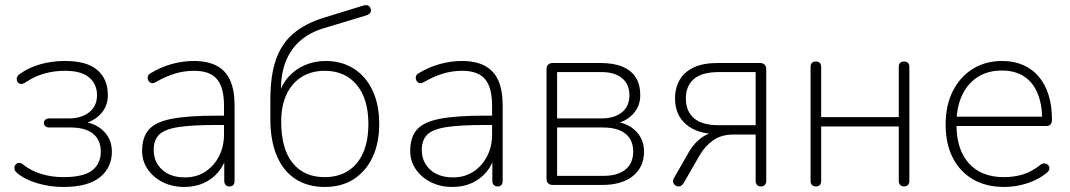

<svg xmlns="http://www.w3.org/2000/svg" viewBox="-20 -734 4246 762"><path d="M231 8Q179 8 129 -6.5Q79 -21 47 -48Q40 -54 38 -61Q36 -68 38 -74Q40 -80 45 -84Q50 -88 57.5 -87.5Q65 -87 73 -80Q105 -55 146 -43Q187 -31 231 -31Q311 -31 345.5 -57.5Q380 -84 380 -132Q380 -179 349 -203.5Q318 -228 261 -228H176Q166 -228 160 -233Q154 -238 154 -246Q154 -254 160 -259Q166 -264 176 -264H253Q303 -264 334 -288.5Q365 -313 365 -356Q365 -400 334 -426.5Q303 -453 238 -453Q194 -453 155.5 -442Q117 -431 83 -408Q71 -400 62.5 -401Q54 -402 49.5 -409Q45 -416 47 -425Q49 -434 58 -440Q94 -466 140 -479Q186 -492 238 -492Q325 -492 366.5 -456Q408 -420 408 -356Q408 -309 375 -277Q342 -245 289 -240V-252Q348 -252 386 -218.5Q424 -185 424 -132Q424 -69 376.5 -30.5Q329 8 231 8Z M711 8Q664 8 626 -11Q588 -30 566 -62.5Q544 -95 544 -135Q544 -189 570.5 -219.5Q597 -250 661.5 -262.5Q726 -275 839 -275H880V-238H841Q742 -238 687.5 -229.5Q633 -221 611.5 -199.5Q590 -178 590 -139Q590 -91 623.5 -60.5Q657 -30 714 -30Q760 -30 794.5 -52.5Q829 -75 849 -113.5Q869 -152 869 -201V-315Q869 -387 841 -420Q813 -453 751 -453Q711 -453 674.5 -442Q638 -431 598 -408Q589 -403 582.5 -404Q576 -405 572 -409.5Q568 -414 566.5 -420.5Q565 -427 567.5 -433Q570 -439 577 -443Q618 -468 662 -480Q706 -492 749 -492Q804 -492 840 -473Q876 -454 893.5 -415Q911 -376 911 -315V-16Q911 -6 906 0Q901 6 891 6Q881 6 875.5 0Q870 -6 870 -16V-121H881Q871 -81 847 -52Q823 -23 788.5 -7.5Q754 8 711 8Z M1269 8Q1202 8 1153.5 -23Q1105 -54 1079 -114.5Q1053 -175 1053 -262V-339Q1053 -435 1075.5 -498.5Q1098 -562 1145 -601.5Q1192 -641 1263 -663L1422 -712Q1433 -715 1440.5 -712Q1448 -709 1451 -700Q1454 -690 1449.5 -683.5Q1445 -677 1434 -673L1265 -622Q1208 -605 1170 -571Q1132 -537 1113.5 -488.5Q1095 -440 1095 -381V-354H1085Q1098 -399 1125.5 -429.5Q1153 -460 1191 -476Q1229 -492 1272 -492Q1337 -492 1385 -461Q1433 -430 1459 -374Q1485 -318 1485 -242Q1485 -166 1458.5 -110Q1432 -54 1384 -23Q1336 8 1269 8ZM1268 -31Q1322 -31 1361 -55.5Q1400 -80 1421 -127Q1442 -174 1442 -242Q1442 -342 1395.5 -397.5Q1349 -453 1269 -453Q1216 -453 1177 -428.5Q1138 -404 1117 -359Q1096 -314 1096 -252Q1096 -143 1141.5 -87Q1187 -31 1268 -31Z M1775 8Q1728 8 1690 -11Q1652 -30 1630 -62.5Q1608 -95 1608 -135Q1608 -189 1634.5 -219.5Q1661 -250 1725.5 -262.5Q1790 -275 1903 -275H1944V-238H1905Q1806 -238 1751.5 -229.5Q1697 -221 1675.5 -199.5Q1654 -178 1654 -139Q1654 -91 1687.5 -60.5Q1721 -30 1778 -30Q1824 -30 1858.5 -52.5Q1893 -75 1913 -113.5Q1933 -152 1933 -201V-315Q1933 -387 1905 -420Q1877 -453 1815 -453Q1775 -453 1738.5 -442Q1702 -431 1662 -408Q1653 -403 1646.5 -404Q1640 -405 1636 -409.5Q1632 -414 1630.5 -420.5Q1629 -427 1631.5 -433Q1634 -439 1641 -443Q1682 -468 1726 -480Q1770 -492 1813 -492Q1868 -492 1904 -473Q1940 -454 1957.5 -415Q1975 -376 1975 -315V-16Q1975 -6 1970 0Q1965 6 1955 6Q1945 6 1939.5 0Q1934 -6 1934 -16V-121H1945Q1935 -81 1911 -52Q1887 -23 1852.5 -7.5Q1818 8 1775 8Z M2174 0Q2162 0 2155.5 -6.5Q2149 -13 2149 -25V-459Q2149 -471 2155.5 -477.5Q2162 -484 2174 -484H2362Q2415 -484 2450 -469.5Q2485 -455 2503 -427Q2521 -399 2521 -356Q2521 -309 2488 -277Q2455 -245 2402 -240V-252Q2461 -252 2498.5 -218.5Q2536 -185 2536 -132Q2536 -71 2492 -35.5Q2448 0 2370 0ZM2191 -36H2374Q2431 -36 2462 -61Q2493 -86 2493 -132Q2493 -179 2462 -203.5Q2431 -228 2374 -228H2191ZM2191 -264H2366Q2419 -264 2448.5 -288.5Q2478 -313 2478 -356Q2478 -400 2448.5 -424Q2419 -448 2366 -448H2191Z M3000 6Q2990 6 2984.5 0Q2979 -6 2979 -16V-200H2891Q2842 -200 2809.5 -176.5Q2777 -153 2757 -118L2693 -7Q2688 1 2681.5 4Q2675 7 2668.5 5.5Q2662 4 2657 -1Q2652 -6 2651 -12.5Q2650 -19 2654 -26L2716 -134Q2735 -166 2763.5 -187Q2792 -208 2820 -208H2826V-202Q2749 -202 2704 -239.5Q2659 -277 2659 -343Q2659 -385 2677.5 -417Q2696 -449 2733.5 -466.5Q2771 -484 2828 -484H2996Q3008 -484 3014.5 -477.5Q3021 -471 3021 -459V-16Q3021 -6 3015.5 0Q3010 6 3000 6ZM2834 -237H2979V-448H2834Q2766 -448 2734 -420.5Q2702 -393 2702 -343Q2702 -293 2734 -265Q2766 -237 2834 -237Z M3218 6Q3208 6 3202.5 0Q3197 -6 3197 -16V-468Q3197 -479 3202.5 -484.5Q3208 -490 3218 -490Q3228 -490 3233.5 -484.5Q3239 -479 3239 -468V-269H3547V-468Q3547 -479 3552.5 -484.5Q3558 -490 3568 -490Q3578 -490 3583.5 -484.5Q3589 -479 3589 -468V-16Q3589 -6 3583.5 0Q3578 6 3568 6Q3558 6 3552.5 0Q3547 -6 3547 -16V-232H3239V-16Q3239 -6 3234 0Q3229 6 3218 6Z M3966 8Q3894 8 3842 -22Q3790 -52 3761.5 -107.5Q3733 -163 3733 -240Q3733 -316 3761.5 -372.5Q3790 -429 3840.5 -460.5Q3891 -492 3957 -492Q4004 -492 4040.5 -476Q4077 -460 4102.5 -430Q4128 -400 4141.5 -357Q4155 -314 4155 -260Q4155 -247 4149.5 -240.5Q4144 -234 4133 -234H3760V-271H4133L4116 -259Q4116 -320 4098 -363.5Q4080 -407 4044.5 -430.5Q4009 -454 3956 -454Q3898 -454 3857.5 -426.5Q3817 -399 3796.5 -352Q3776 -305 3776 -245V-240Q3776 -140 3825.5 -85.5Q3875 -31 3964 -31Q4004 -31 4039 -41.5Q4074 -52 4108 -79Q4115 -85 4122.5 -85.5Q4130 -86 4135.5 -82.5Q4141 -79 4143.5 -73.5Q4146 -68 4144 -61Q4142 -54 4134 -48Q4103 -22 4058 -7Q4013 8 3966 8Z"/></svg>

Font: Nunito ExtraLight
Style: Regular
Weight: 200
Designer: Vernon Adams
Foundry: Vernon Adams
Version: Version 3.602;April 4, 2023;FontCreator 14.0.0.2856 64-bit